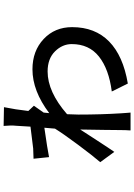

<svg xmlns="http://www.w3.org/2000/svg" viewBox="136 -825 728 1040"><g transform="rotate(-90 500.0 -305.0)"><path d="M418.9 -515.6 447.3 -485.4Q435.5 -469.7 410.2 -432.6Q409.2 -421.9 407.2 -402.3Q527.3 -493.2 644.5 -493.2Q744.1 -493.2 808.6 -432.6Q873 -372.1 873 -278.3Q873 -154.3 795.4 -78.1Q717.8 -2 567.4 23.4L524.4 -63.5Q645.5 -79.1 713.4 -132.8Q781.2 -186.5 781.2 -280.3Q781.2 -331.1 741.7 -371.1Q702.1 -411.1 632.8 -411.1Q522.5 -411.1 401.4 -305.7Q399.4 -260.7 399.4 -244.1Q399.4 -123 406.2 -14.6Q406.2 -6.8 408.2 13.7Q410.2 34.2 410.2 38.1H313.5Q315.4 10.7 315.4 -12.7Q315.4 -29.3 316.4 -107.9Q317.4 -186.5 318.4 -234.4Q303.7 -211.9 259.8 -144Q215.8 -76.2 197.3 -49.8L141.6 -126Q176.8 -167 235.4 -245.6Q293.9 -324.2 323.2 -371.1Q324.2 -380.9 325.7 -400.4Q327.1 -419.9 328.1 -428.7Q211.9 -412.1 168.9 -403.3L160.2 -487.3Q172.9 -487.3 215.8 -489.3Q265.6 -495.1 334 -503.9Q335 -523.4 336.9 -551.8Q338.9 -580.1 338.9 -584Q341.8 -607.4 337.9 -649.4L439.5 -647.5Q426.8 -585.9 418.9 -515.6Z"/></g></svg>

Font: Gen Shin Gothic Monospace Medium
Style: Regular
Weight: 500
Designer: [Source Han Sans]
Ryoko NISHIZUKA  (kana & ideographs); Paul D. Hunt (Latin, Greek & Cyrillic); Wenlong ZHANG  (bopomofo
Version: Version 1.002.20150607